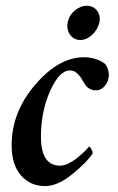

<svg xmlns="http://www.w3.org/2000/svg" viewBox="-20 -626 400 652"><path d="M210 -549.8Q213.9 -573.2 233.4 -589.8Q252.9 -606.4 275.4 -606.4Q296.9 -606.4 309.6 -589.8Q322.3 -573.2 317.4 -549.8Q312.5 -526.4 293.5 -508.3Q274.4 -490.2 252.9 -490.2Q230.5 -490.2 217.8 -508.3Q205.1 -526.4 210 -549.8ZM264.6 -431.6Q307.6 -431.6 337.9 -408.2Q349.6 -390.6 349.6 -371.1Q349.6 -351.6 336.9 -335.4Q324.2 -319.3 305.7 -319.3Q277.3 -319.3 263.7 -347.7Q262.7 -348.6 259.8 -353.5Q256.8 -358.4 255.9 -360.4Q254.9 -362.3 251.5 -366.7Q248 -371.1 246.1 -373Q244.1 -375 240.2 -378.4Q236.3 -381.8 233.4 -383.3Q230.5 -384.8 226.1 -385.7Q221.7 -386.7 216.8 -386.7Q181.6 -386.7 150.4 -317.4Q119.1 -248 119.1 -162.1Q119.1 -63.5 183.6 -63.5Q190.4 -63.5 198.2 -65.4Q206.1 -67.4 213.4 -71.3Q220.7 -75.2 228 -79.6Q235.4 -84 241.7 -89.4Q248 -94.7 253.9 -99.6Q259.8 -104.5 265.1 -109.9Q270.5 -115.2 273.9 -118.7Q277.3 -122.1 279.3 -125L282.2 -127.9Q286.1 -127.9 290.5 -119.1Q294.9 -110.4 294.9 -105.5Q278.3 -78.1 227.5 -36.1Q176.8 5.9 132.8 5.9Q83 5.9 51.3 -30.3Q19.5 -66.4 19.5 -132.8Q19.5 -245.1 99.6 -338.4Q179.7 -431.6 264.6 -431.6Z"/></svg>

Font: Crimson
Style: SemiboldItalic
Weight: 600
Italic angle: -11°
Version: Version 0.8 ; ttfautohint (v1.00) -l 8 -r 50 -G 200 -x 14 -D